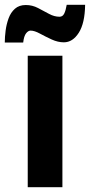

<svg xmlns="http://www.w3.org/2000/svg" viewBox="-62 -783 376 803"><path d="M199 0H54V-550H199ZM-42 -605Q-42 -628 -38.5 -655Q-35 -682 -26 -706.5Q-17 -731 0.5 -746.5Q18 -762 46 -762Q73 -762 97 -749.5Q121 -737 143 -725Q165 -713 187 -713Q200 -713 206.5 -726Q213 -739 217 -763H294Q293 -686 267.5 -646Q242 -606 205 -606Q180 -606 154 -618Q128 -630 105 -642.5Q82 -655 66 -655Q56 -655 47 -643.5Q38 -632 35 -605Z"/></svg>

Font: Noto Sans ExtraCondensed ExtraBold
Style: Regular
Weight: 800
Width: 2
Designer: Monotype Design Team
Foundry: Monotype Imaging Inc.
Version: Version 2.013; ttfautohint (v1.8.4.7-5d5b)